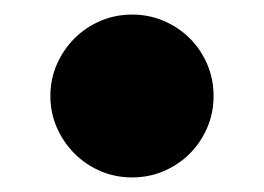

<svg xmlns="http://www.w3.org/2000/svg" viewBox="-20 -236 366 266"><path d="M49.8 -103Q49.8 -126.5 58.8 -147Q67.9 -167.5 83.3 -182.9Q98.6 -198.2 119.1 -207Q139.6 -215.8 163.1 -215.8Q186.5 -215.8 207 -207Q227.5 -198.2 242.9 -182.9Q258.3 -167.5 267.1 -147Q275.9 -126.5 275.9 -103Q275.9 -79.6 267.1 -59.1Q258.3 -38.6 242.9 -23.2Q227.5 -7.8 207 1Q186.5 9.8 163.1 9.8Q139.6 9.8 119.1 1Q98.6 -7.8 83.3 -23.2Q67.9 -38.6 58.8 -59.1Q49.8 -79.6 49.8 -103Z"/></svg>

Font: Fascinate
Style: Regular
Weight: 900
Designer: Astigmatic (AOETI)
Foundry: Astigmatic (AOETI)
Version: Version 1.000